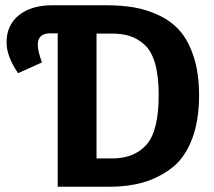

<svg xmlns="http://www.w3.org/2000/svg" viewBox="-20 -712 817 732"><path d="M382 -692Q442 -692 490 -684Q538 -676 586 -653.5Q634 -631 666.5 -593.5Q699 -556 719 -494Q739 -432 739 -349Q739 -249 710.5 -177.5Q682 -106 631.5 -69Q581 -32 524 -16Q467 0 398 0H200V-585H172Q124 -585 124 -541Q124 -517 140 -474L49 -433Q5 -497 5 -550Q5 -616 52 -654Q99 -692 180 -692ZM408 -108Q492 -108 538.5 -160.5Q585 -213 585 -349Q585 -421 571.5 -469Q558 -517 531.5 -541Q505 -565 475.5 -574.5Q446 -584 405 -584H348V-108Z"/></svg>

Font: Fira Sans SemiBold
Style: Regular
Weight: 600
Designer: bBox Type GmbH & Carrois Corporate GbR & Edenspiekermann AG
Foundry: bBox Type GmbH & Carrois Corporate GbR & Edenspiekermann AG
Version: Version 4.301;PS 004.301;hotconv 1.0.88;makeotf.lib2.5.64775